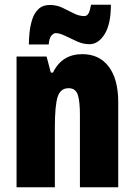

<svg xmlns="http://www.w3.org/2000/svg" viewBox="-20 -885 569 812"><path d="M328 -656Q400 -656 440 -603Q480 -550 480 -453V-93H318V-401Q318 -456 309 -484Q300 -512 270 -512Q236 -512 224 -476Q212 -440 212 -346V-93H50V-646H177L195 -578H204Q242 -656 328 -656ZM102 -697Q102 -720 105 -748.5Q108 -777 116.5 -803.5Q125 -830 143 -847Q161 -864 191 -864Q219 -864 243.5 -852.5Q268 -841 291 -829Q314 -817 336 -817Q349 -817 355 -829.5Q361 -842 365 -865H449Q449 -783 422.5 -740.5Q396 -698 358 -698Q332 -698 305.5 -710Q279 -722 255.5 -733.5Q232 -745 215 -745Q207 -745 197.5 -734.5Q188 -724 186 -697Z"/></svg>

Font: Noto Sans Kannada UI ExtraCondensed Black
Style: Regular
Weight: 900
Width: 2
Designer: Jelle Bosma - Monotype Design Team
Foundry: Monotype Imaging Inc.
Version: Version 2.005; ttfautohint (v1.8.4.7-5d5b)